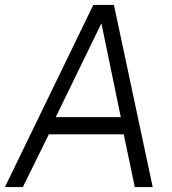

<svg xmlns="http://www.w3.org/2000/svg" viewBox="-30 -762 699 782"><path d="M63 0 169 -215H474L519 0H592L434 -742H350L-10 0ZM383 -667 462 -285H197Z"/></svg>

Font: Cheyenne Sans Light
Style: Italic
Weight: 300
Italic angle: -8.13011°
Designer: The Public Sans project authors (U.S. Web Design System), Libre Franklin designed by Pablo Impallari and Rodrigo Fuenzal
Foundry: The Cheyenne Sans Project Authors
Version: Version 2.007